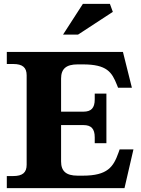

<svg xmlns="http://www.w3.org/2000/svg" viewBox="-20 -967 726 987"><path d="M409 -393H294V-563C294 -613 320 -636 379 -636H406C530 -636 555 -596 581 -531L587 -516H658L612 -700H15V-638H48C96 -638 117 -620 117 -580V-120C117 -80 96 -62 48 -62H15V0H620L666 -199H595L589 -182C563 -109 533 -64 406 -64H379C320 -64 294 -87 294 -137V-324H409C449 -324 467 -305 467 -261V-231H527V-486H467V-456C467 -412 449 -393 409 -393ZM304 -789H381L560 -906L545 -947H406Z"/></svg>

Font: LT Superior Serif ExtraBold
Style: Regular
Weight: 800
Designer: Daniel Lyons
Foundry: LyonsType
Version: Version 2.120;FEAKit 1.0